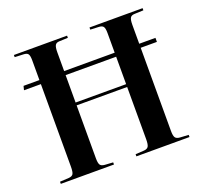

<svg xmlns="http://www.w3.org/2000/svg" viewBox="-125 -876 1084 1022"><g transform="rotate(-20 416.5 -365.0)"><path d="M51.8 0V-12.2L103 -15.1Q121.6 -16.6 127.7 -27.3Q133.8 -38.1 133.8 -67.9V-535.2H38.1L43.9 -558.1H133.8V-669.9Q133.8 -696.3 127.2 -705.8Q120.6 -715.3 100.1 -715.8L51.8 -717.8V-730H353V-717.8L304.2 -715.8Q286.6 -715.3 280.3 -704.1Q273.9 -692.9 273.9 -665V-558.1H560.1V-669.9Q560.1 -695.3 553.5 -705.3Q546.9 -715.3 526.9 -715.8L480 -717.8V-730H780.8V-717.8L730 -715.8Q711.9 -715.3 705.6 -704.3Q699.2 -693.4 699.2 -665V-558.1H791V-535.2H699.2V-64Q699.2 -37.1 705.8 -26.9Q712.4 -16.6 731.9 -15.1L780.8 -12.2V0H480V-12.2L528.8 -15.1Q547.4 -16.6 553.7 -27.6Q560.1 -38.6 560.1 -67.9V-363.8H273.9V-64Q273.9 -36.6 280.5 -26.6Q287.1 -16.6 306.2 -15.1L353 -12.2V0ZM273.9 -379.9H560.1V-535.2H273.9Z"/></g></svg>

Font: Display Semibold
Style: Regular
Weight: 600
Designer: Latin by Veronika Burian and Jose Scaglione. Greek by Irene Vlachou. Cyrillic by Vera Evstafieva.
Foundry: TypeTogether
Version: Version 3.002